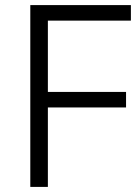

<svg xmlns="http://www.w3.org/2000/svg" viewBox="-20 -734 550 754"><path d="M168 0V-312H475V-373H168V-653H494V-714H99V0Z"/></svg>

Font: Noto Sans Thaana Light
Style: Regular
Weight: 300
Designer: David Williams
Foundry: Google Inc.
Version: Version 3.001